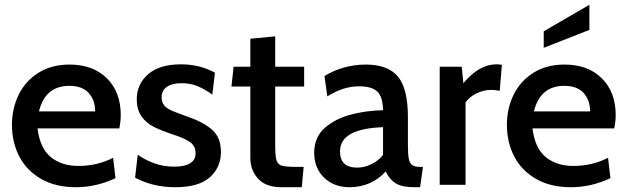

<svg xmlns="http://www.w3.org/2000/svg" viewBox="-20 -773 2623 803"><path d="M30 -251Q30 -320 58.5 -377.5Q87 -435 141.5 -469Q196 -503 271 -503Q369 -503 427 -445.5Q485 -388 485 -292Q485 -266 479 -236H137Q147 -153 192.5 -116Q238 -79 308 -79Q387 -79 453 -113L463 -28Q383 10 297 10Q212 10 151.5 -25Q91 -60 60.5 -119Q30 -178 30 -251ZM378 -307Q378 -354 351 -384Q324 -414 270 -414Q169 -414 143 -307Z M545 -30 556 -126Q585 -105 624 -90.5Q663 -76 709 -76Q752 -76 775 -90Q798 -104 798 -132Q798 -163 773.5 -179.5Q749 -196 702 -211Q654 -227 623 -242.5Q592 -258 572 -286Q552 -314 552 -358Q552 -421 599.5 -462.5Q647 -504 737 -504Q815 -504 879 -469L868 -377Q837 -400 806.5 -412.5Q776 -425 739 -425Q700 -425 678 -410Q656 -395 656 -366Q656 -345 667 -332Q678 -319 699 -310Q720 -301 765 -285Q829 -263 866.5 -231Q904 -199 904 -137Q904 -73 857.5 -31.5Q811 10 713 10Q619 10 545 -30Z M1027 -113V-411H948L957 -494H1027V-611L1131 -621V-494H1252V-411H1131V-166Q1131 -120 1136.5 -102.5Q1142 -85 1159 -80Q1176 -75 1223 -75H1250L1242 10H1157Q1092 10 1059.5 -25.5Q1027 -61 1027 -113Z M1294 -135Q1294 -200 1339.5 -239Q1385 -278 1450 -294.5Q1515 -311 1582 -312Q1581 -369 1557.5 -390.5Q1534 -412 1482 -412Q1450 -412 1418.5 -402.5Q1387 -393 1349 -370L1337 -455Q1374 -478 1418.5 -490.5Q1463 -503 1510 -503Q1602 -503 1644 -453Q1686 -403 1686 -283V-168Q1686 -129 1689.5 -110Q1693 -91 1703.5 -83Q1714 -75 1737 -75H1749L1737 10H1714Q1662 10 1635.5 -6Q1609 -22 1593 -56Q1566 -25 1527 -7.5Q1488 10 1442 10Q1377 10 1335.5 -30Q1294 -70 1294 -135ZM1582 -125V-241Q1402 -235 1402 -140Q1402 -72 1474 -72Q1503 -72 1532.5 -86Q1562 -100 1582 -125Z M1819 -494H1911L1918 -425Q1984 -504 2056 -504Q2067 -504 2079 -502L2070 -393Q2054 -397 2034 -397Q2000 -397 1970 -381Q1940 -365 1927 -344V0H1819Z M2100 -251Q2100 -320 2128.5 -377.5Q2157 -435 2211.5 -469Q2266 -503 2341 -503Q2439 -503 2497 -445.5Q2555 -388 2555 -292Q2555 -266 2549 -236H2207Q2217 -153 2262.5 -116Q2308 -79 2378 -79Q2457 -79 2523 -113L2533 -28Q2453 10 2367 10Q2282 10 2221.5 -25Q2161 -60 2130.5 -119Q2100 -178 2100 -251ZM2448 -307Q2448 -354 2421 -384Q2394 -414 2340 -414Q2239 -414 2213 -307ZM2254 -642 2445 -753V-648L2254 -573Z"/></svg>

Font: Cabin Medium
Style: Regular
Weight: 500
Designer: Pablo Impallari
Foundry: Pablo Impallari. http://www.impallari.com Igino Marini. http://www.ikern.com
Version: Version 2.200